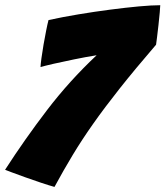

<svg xmlns="http://www.w3.org/2000/svg" viewBox="-42 -710 651 756"><path d="M172.5 26Q151 20 119.5 9.5Q88 -1 56.8 -12.2Q25.5 -23.5 3.2 -31.8Q-19 -40 -22 -41.5Q55 -161 143 -276.2Q231 -391.5 338.5 -492.5Q295 -485.5 249.8 -476.2Q204.5 -467 168.8 -458.8Q133 -450.5 117.5 -446Q118 -457 121.2 -481.2Q124.5 -505.5 129.5 -534.5Q134.5 -563.5 139.8 -589.8Q145 -616 149 -631Q204 -643 267 -653.5Q330 -664 391.5 -672Q453 -680 504.8 -684.8Q556.5 -689.5 589 -689.5Q589 -683 587 -660.8Q585 -638.5 582 -611.5Q579 -584.5 576.2 -562.2Q573.5 -540 572.5 -534Q489.5 -437.5 429.5 -361.8Q369.5 -286 324.8 -222.5Q280 -159 244 -99.2Q208 -39.5 172.5 26Z"/></svg>

Font: Grandstander Black
Style: Italic
Weight: 900
Italic angle: -15°
Designer: Tyler Finck
Foundry: Etcetera Type Co
Version: Version 1.200; ttfautohint (v1.8.3)